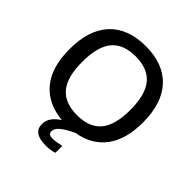

<svg xmlns="http://www.w3.org/2000/svg" viewBox="-249 -923 1303 1303"><g transform="rotate(45 402.5 -271.0)"><path d="M399 208Q277 208 277 123Q277 91 294.5 63.5Q312 36 353 8Q207 -6 128.5 -101.5Q50 -197 50 -369Q50 -555 141.5 -652.5Q233 -750 403 -750Q571 -750 663 -652.5Q755 -555 755 -369Q755 -206 683.5 -111.5Q612 -17 481 4Q414 36 385.5 61Q357 86 357 112Q357 142 398 142Q412 142 435.5 138.5Q459 135 480 130V196Q464 202 443 205Q422 208 399 208ZM403 -88Q521 -88 577.5 -156Q634 -224 634 -369Q634 -515 577 -583.5Q520 -652 403 -652Q285 -652 228.5 -584Q172 -516 172 -369Q172 -224 228.5 -156Q285 -88 403 -88Z"/></g></svg>

Font: Encode Sans Wide
Style: Medium
Weight: 500
Designer: Pablo Impallari, Andres Torresi
Foundry: Pablo Impallari, Andres Torresi
Version: Version 1.000; ttfautohint (v1.00) -l 8 -r 50 -G 200 -x 14 -